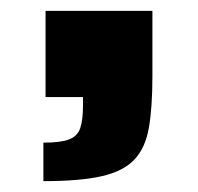

<svg xmlns="http://www.w3.org/2000/svg" viewBox="-20 -179 365 354"><path d="M60 155V84Q92 84 107.5 78Q123 72 128 57Q133 42 133 16V0H64V-159H261V-38Q261 19 254.5 56.5Q248 94 227.5 115.5Q207 137 167 146Q127 155 60 155Z"/></svg>

Font: Saira Thin ExtraBold
Style: Regular
Weight: 800
Version: Version 1.101